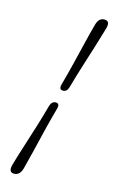

<svg xmlns="http://www.w3.org/2000/svg" viewBox="-133 -798 582 982"><g transform="rotate(15 157.5 -307.0)"><path d="M209.5 -369Q202 -341.5 180.5 -341.5Q158.5 -341.5 165.5 -369.5Q182 -428.5 197.2 -490.5Q212.5 -552.5 226 -609Q239.5 -665.5 251.5 -708.5Q262 -748.5 292.5 -748Q323.5 -748 312.5 -707.5Q300.5 -665 282.8 -608.5Q265 -552 245.5 -490Q226 -428 209.5 -369ZM132 -246.5Q140 -274 161.5 -274Q183.5 -274 176 -246Q159.5 -187 144.2 -124.8Q129 -62.5 115.5 -5.8Q102 51 90.5 93.5Q79.5 133.5 49 133.5Q18 133.5 29 92.5Q41 50 59 -6.5Q77 -63 96.5 -125.2Q116 -187.5 132 -246.5Z"/></g></svg>

Font: Fraunces 72pt S050
Style: Italic
Weight: 400
Italic angle: -16°
Version: Version 1.000; ttfautohint (v1.8.3)